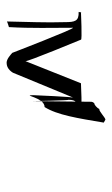

<svg xmlns="http://www.w3.org/2000/svg" viewBox="101 -433 339 581"><g transform="rotate(90 270.5 -142.5)"><path d="M16 -211C44 -212 47 -200 47 -169C49 -114 46 -52 45 6C48 4 62 0 62 0C66 -68 64 -130 64 -194C68 -197 140 -10 140 -10C145 -6 158 7 170 7C178 7 190 4 200 -12L276 -196C273 -198 268 -74 268 -74C268 -36 274 -108 304 -108C328 -146 338 -209 351 -287L342 -292C336 -292 314 -270 310 -274C306 -265 296 -258 292 -258C290 -256 288 -252 288 -250L286 -70C286 -70 284 -182 282 -180C282 -204 290 -208 314 -211C317 -214 314 -218 314 -218C317 -222 232 -218 232 -218L165 -50C168 -54 100 -218 100 -218C103 -222 16 -218 16 -218C19 -222 16 -211 16 -211Z"/></g></svg>

Font: Zinc
Style: Regular
Weight: 400
Version: Version 1